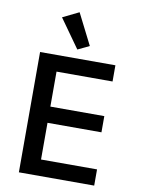

<svg xmlns="http://www.w3.org/2000/svg" viewBox="-102 -1029 804 1097"><g transform="rotate(10 300.0 -480.5)"><path d="M175 -915 269 -961 360 -781 293 -749ZM86 0V-698H523V-604H198V-401H511V-307H198V-94H523V0Z"/></g></svg>

Font: IBM Plaex Mono Medium
Style: Regular
Weight: 500
Designer: Mike Abbink, Paul van der Laan, Pieter van Rosmalen
Foundry: Bold Monday
Version: Version 2.003